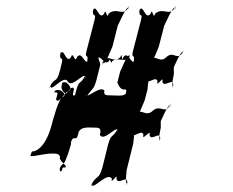

<svg xmlns="http://www.w3.org/2000/svg" viewBox="-20 -697 873 719"><path d="M337 -219C350 -219 361 -218 354 -192C368 -165 415 -226 421 -210C414 -183 427 -239 420 -213C400 -177 397 -200 384 -153C377 -126 371 -98 364 -72C350 -21 343 -44 322 -6C315 21 331 -30 324 -4C332 12 381 -54 399 -28C392 -1 423 -54 416 -28C421 -1 460 -45 455 -12C451 15 464 -41 457 -15C445 5 457 -70 453 -55L480 -164C476 -148 490 -227 478 -207C471 -180 483 -230 476 -204C474 -170 512 -218 517 -192C510 -165 547 -218 540 -192C544 -165 583 -210 578 -177C574 -150 587 -205 580 -179C568 -159 586 -235 582 -220V-244C581 -238 612 -317 618 -300C611 -273 623 -329 616 -303C597 -267 580 -308 552 -282C523 -255 506 -300 486 -264C479 -237 495 -288 488 -262C493 -244 524 -328 522 -322L533 -364C529 -348 543 -427 531 -407C524 -380 535 -431 528 -405C526 -371 565 -418 570 -392C563 -365 595 -418 588 -392C592 -365 632 -410 627 -377C623 -350 636 -405 629 -379C617 -359 635 -435 631 -420V-446C629 -439 661 -518 666 -500C659 -473 671 -528 664 -502C645 -466 630 -509 603 -483C576 -456 559 -502 540 -466C533 -439 548 -489 541 -463C546 -445 576 -527 574 -520L595 -601C595 -598 629 -682 637 -667C630 -640 643 -696 636 -670C614 -632 593 -672 561 -646C554 -619 551 -672 544 -646C525 -619 516 -681 504 -661C497 -634 509 -685 502 -659C500 -625 517 -656 507 -618C500 -591 486 -536 479 -510C469 -472 486 -501 481 -468C477 -441 491 -496 484 -470C472 -450 461 -509 442 -483C435 -456 438 -509 431 -483C403 -456 384 -501 364 -464C357 -437 373 -488 366 -462C372 -445 402 -528 401 -522L421 -601C421 -598 455 -682 463 -667C456 -640 469 -696 462 -670C440 -632 419 -672 387 -646C380 -619 377 -672 370 -646C351 -619 342 -681 330 -661C323 -634 335 -685 328 -659C326 -625 343 -656 333 -618C326 -591 312 -536 305 -510C295 -472 312 -501 307 -468C303 -441 317 -496 310 -470C298 -450 287 -509 268 -483C261 -456 253 -509 246 -483C228 -456 220 -518 208 -498C201 -471 212 -522 205 -496C203 -462 220 -493 210 -455C203 -428 211 -457 204 -431C191 -383 187 -410 167 -374C160 -347 176 -398 169 -372C174 -354 219 -418 234 -392C248 -365 294 -427 300 -410C293 -383 305 -438 298 -412C279 -376 276 -401 264 -353C257 -326 246 -283 261 -283C273 -272 274 -248 286 -268C293 -294 295 -297 308 -297C316 -304 292 -310 284 -325C288 -339 269 -340 256 -340C232 -340 211 -349 210 -373C214 -391 213 -389 225 -389C243 -382 245 -360 246 -364C250 -378 242 -353 230 -353C212 -333 195 -308 190 -326C197 -352 199 -351 184 -351C181 -360 208 -369 222 -343C235 -317 266 -324 265 -333C252 -333 250 -337 257 -363C252 -381 236 -354 216 -334C201 -334 179 -250 172 -224C158 -174 137 -142 110 -131C97 -131 98 -127 94 -113C105 -109 140 -122 178 -122C191 -122 208 -121 204 -103C212 -85 232 -77 225 -70C213 -70 215 -71 211 -57C202 -49 199 -71 215 -82C227 -82 255 -190 248 -164C244 -148 244 -172 254 -179C269 -179 268 -177 275 -204C287 -224 312 -219 337 -219ZM391 -340C378 -340 367 -340 371 -358C355 -376 312 -333 304 -340C308 -358 302 -319 306 -337C323 -365 331 -359 341 -397C345 -415 348 -422 352 -440C360 -469 350 -459 349 -483C353 -501 343 -462 347 -480C357 -491 372 -450 388 -468C392 -486 396 -450 400 -468C426 -486 449 -458 466 -486C470 -504 461 -471 465 -489C457 -497 432 -431 430 -429L419 -386C421 -392 422 -369 440 -362C453 -362 455 -364 451 -346C441 -335 416 -340 391 -340Z"/></svg>

Font: Hussar Przerywany
Style: Regular
Weight: 400
Foundry: Cannot Into Space Fonts
Version: Version 0.982